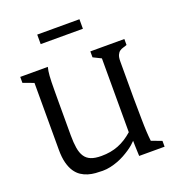

<svg xmlns="http://www.w3.org/2000/svg" viewBox="-168 -1103 1150 1248"><g transform="rotate(-20 406.5 -479.0)"><path d="M106.4 -678.7 32.7 -706.1V-747.1H223.6Q220.2 -734.4 218 -720.5Q215.8 -706.5 214.4 -688.2Q212.9 -669.9 212.4 -645.5Q211.9 -621.1 211.7 -586.9Q211.4 -552.7 211.4 -507.3Q211.4 -461.9 211.4 -401.9V-278.3Q211.4 -226.6 217.5 -189.7Q223.6 -152.8 239.3 -129.2Q254.9 -105.5 282.5 -94.5Q310.1 -83.5 353.5 -83.5Q386.2 -83.5 415.5 -88.6Q444.8 -93.8 471.4 -104.2Q498 -114.7 523.2 -130.6Q548.3 -146.5 572.8 -168V-678.7L517.6 -706.1V-747.1H752.9V-706.1Q740.2 -700.7 726.8 -697.3Q713.4 -693.8 702.6 -686Q691.9 -678.2 685.1 -662.8Q678.2 -647.5 678.2 -618.2V-367.2Q678.7 -319.3 679.2 -283.7Q679.7 -248 679.9 -220.9Q680.2 -193.8 680.9 -173.1Q681.6 -152.3 682.4 -135Q683.1 -117.7 684.6 -101.6Q686 -85.4 688 -66.9L759.3 -40V0H583.5Q582.5 -18.6 582 -37.6Q581.1 -53.7 580.8 -72Q580.6 -90.3 580.1 -106Q571.3 -96.2 556.9 -83.7Q542.5 -71.3 523.7 -58.6Q504.9 -45.9 482.2 -33.4Q459.5 -21 434.3 -11.5Q409.2 -2 382.3 3.9Q355.5 9.8 328.6 9.8Q304.7 9.8 279.1 7.8Q253.4 5.9 228.8 -1.5Q204.1 -8.8 181.9 -23.4Q159.7 -38.1 142.8 -63.2Q126 -88.4 116.2 -125.7Q106.4 -163.1 106.4 -216.3ZM230.5 -967.8H522.5V-901.9H230.5Z"/></g></svg>

Font: Donegal One
Style: Regular
Weight: 400
Designer: Gary Lonergan
Foundry: Sorkin Type Co.
Version: Version 1.004